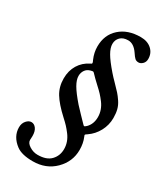

<svg xmlns="http://www.w3.org/2000/svg" viewBox="-185 -784 731 866"><g transform="rotate(30 180.0 -351.5)"><path d="M81.5 -85.4Q81.5 -82.5 81.1 -75.9Q80.6 -69.3 80.6 -64.5Q80.6 -48.8 100.6 -36.1Q120.6 -23.4 143.1 -23.4Q189.5 -23.4 211.9 -47.1Q234.4 -70.8 234.4 -105.5Q234.4 -124 228.3 -141.4Q222.2 -158.7 210.2 -174.6Q198.2 -190.4 187.7 -201.7Q177.2 -212.9 161.1 -227.5Q114.3 -270.5 93.8 -304.2Q73.2 -337.9 73.2 -380.9Q73.2 -421.4 91.8 -451.9Q110.4 -482.4 144 -499Q147.9 -501 149.4 -501.7Q150.9 -502.4 151.1 -505.1Q151.4 -507.8 150.4 -510.3Q149.4 -512.7 146 -520Q132.8 -550.3 132.8 -582Q132.8 -642.6 173.6 -679.4Q214.4 -716.3 281.7 -716.3Q316.9 -716.3 338.4 -697Q359.9 -677.7 359.9 -647.5Q359.9 -631.3 349.9 -621.6Q339.8 -611.8 329.1 -611.8Q317.4 -611.8 310.3 -618.2Q303.2 -624.5 292 -641.6Q269 -675.3 240.2 -675.3Q213.9 -675.3 199.7 -661.1Q185.5 -647 185.5 -625.5Q185.5 -605.5 200.4 -579.6Q215.3 -553.7 251 -512.7Q263.2 -498.5 283.2 -478.3Q303.2 -458 313.5 -446.5Q323.7 -435.1 335.4 -417.7Q347.2 -400.4 352.1 -381.3Q356.9 -362.3 356.9 -337.9Q356.9 -301.3 339.6 -269Q322.3 -236.8 293 -216.8Q283.7 -210.9 282.7 -208.7Q281.7 -206.5 285.2 -199.2Q296.9 -171.9 296.9 -137.2Q296.9 -76.2 252.2 -31.7Q207.5 12.7 138.7 12.7Q81.5 12.7 53.2 -8.3Q8.8 -41.5 8.8 -89.4Q8.8 -110.4 20.8 -124Q32.7 -137.7 46.4 -137.7Q61 -137.7 71.3 -123.8Q81.5 -109.9 81.5 -85.4ZM272 -248Q294.4 -270.5 294.4 -306.6Q294.4 -325.2 288.3 -342.5Q282.2 -359.9 270.3 -375.7Q258.3 -391.6 247.8 -402.8Q237.3 -414.1 221.2 -428.7Q193.8 -454.1 184.1 -464.8Q176.8 -473.1 173.8 -474.1Q170.9 -475.1 160.6 -472.2Q143.6 -467.8 134.5 -454.6Q125.5 -441.4 125.5 -424.3Q125.5 -404.3 140.4 -378.4Q155.3 -352.5 190.9 -311.5Q202.6 -298.3 222.2 -278.3Q241.7 -258.3 247.6 -252Q257.8 -240.7 260.7 -240.5Q263.7 -240.2 272 -248Z"/></g></svg>

Font: Cooper*
Style: Italic
Weight: 400
Italic angle: -7°
Designer: Owen Earl
Foundry: indestructible type*
Version: Version 0.001